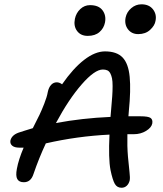

<svg xmlns="http://www.w3.org/2000/svg" viewBox="-20 -883 766 900"><path d="M627.9 -723.1Q597.2 -723.1 579.8 -745.8Q562.5 -768.6 568.8 -800.8Q574.2 -826.7 595.2 -844.7Q616.2 -862.8 643.1 -862.8Q678.7 -862.8 697 -839.4Q715.3 -815.9 709 -785.2Q705.6 -763.2 683.8 -743.2Q662.1 -723.1 627.9 -723.1ZM391.1 -714.8Q358.4 -714.8 341.3 -737.8Q324.2 -760.7 331.1 -794.9Q336.9 -822.3 356.4 -840.6Q376 -858.9 401.9 -858.9Q442.4 -858.9 460.4 -835Q478.5 -811 472.2 -777.8Q466.8 -750.5 446.3 -732.7Q425.8 -714.8 391.1 -714.8ZM70.8 -190.9Q47.9 -190.9 37.1 -200.2Q26.4 -209.5 28.8 -224.1Q34.7 -249.5 66.9 -261.2Q72.8 -263.2 96.7 -270.8Q120.6 -278.3 133.8 -282.2Q156.7 -327.1 165.5 -345.5Q174.3 -363.8 187.3 -396.5Q200.2 -429.2 204.1 -452.1Q208.5 -473.1 219.5 -485.1Q230.5 -497.1 246.1 -497.1Q258.8 -497.1 271 -487.8Q322.8 -562.5 374.3 -602.3Q425.8 -642.1 472.2 -642.1Q527.3 -642.1 554.7 -613.5Q582 -585 587.9 -522.7Q593.8 -460.4 584 -362.8Q583.5 -358.4 583 -350.1Q582.5 -341.8 582 -337.9H638.2Q674.8 -337.9 685.8 -330.1Q696.8 -322.3 693.8 -304.2Q689.9 -284.7 664.6 -269.3Q639.2 -253.9 606.9 -253.9H577.1Q575.7 -197.3 579.8 -148.9Q584 -100.6 587.2 -75.2Q590.3 -49.8 587.9 -37.1Q584 -21.5 574 -12.2Q564 -2.9 549.8 -2.9Q528.8 -2.9 518.3 -21Q507.8 -39.1 498 -85.9Q487.8 -138.7 493.2 -252Q341.8 -244.6 194.8 -210.9Q162.6 -142.1 137.2 -67.9Q125 -28.8 91.8 -28.8Q69.3 -28.8 61 -43.7Q52.7 -58.6 59.1 -91.8Q66.9 -134.8 90.8 -190.9ZM461.9 -557.1Q423.8 -557.1 363 -487.5Q302.2 -418 242.2 -306.2Q363.8 -329.1 498 -335Q499.5 -353.5 501 -370.1Q504.4 -407.2 506.1 -432.1Q507.8 -457 507.8 -479.7Q507.8 -502.4 505.1 -515.6Q502.4 -528.8 497.1 -539.1Q491.7 -549.3 483.2 -553.2Q474.6 -557.1 461.9 -557.1Z"/></svg>

Font: Shantell Sans Irregular Bouncy
Style: Italic
Weight: 400
Italic angle: -11.31°
Designer: Stephen Nixon, Anya Danilova, Shantell Martin
Foundry: Arrow Type
Version: Version 1.006;[9816181b4]